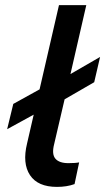

<svg xmlns="http://www.w3.org/2000/svg" viewBox="-20 -724 412 752"><path d="M203 8Q128 8 97.5 -38Q67 -84 86 -162L112 -275L8 -218L32 -317L135 -374L211 -704H318L256 -434L372 -501L349 -402L233 -335L192 -159Q182 -120 197 -102.5Q212 -85 248 -85Q276 -85 290 -88L272 -3Q242 8 203 8Z"/></svg>

Font: Prodigy Sans Medium
Style: Italic
Weight: 500
Italic angle: -13°
Designer: Wei Huang
Foundry: Wei Huang
Version: Version 1.003; ttfautohint (v1.8.3)